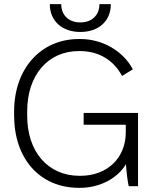

<svg xmlns="http://www.w3.org/2000/svg" viewBox="-20 -897 751 925"><path d="M220 -877C220 -796 279 -743 367 -743C456 -743 514 -796 514 -877H459C459 -824 423 -789 367 -789C311 -789 275 -824 275 -877ZM361 8H364C461 8 545 -37 587 -106C589 -67 595 -24 600 0H645V-353H383V-296H586V-260C586 -136 497 -50 367 -50H363C211 -50 111 -166 111 -339V-361C111 -535 211 -651 360 -651H365C458 -651 529 -605 568 -531L620 -563C573 -652 473 -709 367 -709H360C177 -709 48 -567 48 -360V-341C48 -132 172 8 361 8Z"/></svg>

Font: Fixel Text Light
Style: Regular
Weight: 300
Width: 4
Designer: AlfaBravo + MacPaw
Foundry: Kyrylo Tkachov, Marchela Mozhyna, Serhii Makarenko, Maria Weinstein, Zakhar Kryvoshyya
Version: Version 1.211